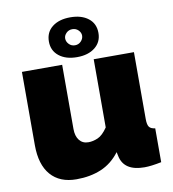

<svg xmlns="http://www.w3.org/2000/svg" viewBox="-83 -810 804 893"><g transform="rotate(-10 319.0 -363.5)"><path d="M43 -180V-526H233V-223Q233 -189 248.5 -169.5Q264 -150 291 -150Q313 -150 336 -160Q359 -170 382 -204V-526H572V-210Q572 -183 580 -172.5Q588 -162 608 -160V0Q559 10 528 10Q431 10 416 -63L412 -82Q375 -33 323.5 -11.5Q272 10 207 10Q128 10 85.5 -39Q43 -88 43 -180ZM191 -643Q191 -687 223 -712Q255 -737 308 -737Q361 -737 393 -712Q425 -687 425 -643Q425 -600 393 -574.5Q361 -549 308 -549Q255 -549 223 -574.5Q191 -600 191 -643ZM308 -681Q291 -681 279.5 -669.5Q268 -658 268 -644Q268 -629 279.5 -617Q291 -605 308 -605Q325 -605 336.5 -617Q348 -629 348 -644Q348 -658 336.5 -669.5Q325 -681 308 -681Z"/></g></svg>

Font: Raleway Black
Style: Regular
Weight: 900
Designer: Matt McInerney, Pablo Impallari, Rodrigo Fuenzalida
Foundry: Matt McInerney, Pablo Impallari, Rodrigo Fuenzalida
Version: Version 4.026